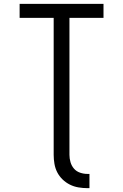

<svg xmlns="http://www.w3.org/2000/svg" viewBox="-20 -755 640 998"><path d="M434 223Q411 223 387.5 219Q364 215 343 204.5Q322 194 305 177.5Q288 161 277.5 140.5Q267 120 263 96.5Q259 73 259 50V-662H82V-735H518V-662H341V50Q341 69 346.5 88Q352 107 364.5 121.5Q377 136 396 142.5Q415 149 434 149H445V223Z"/></svg>

Font: Iosevka Aile
Style: Regular
Weight: 400
Designer: Belleve Invis
Foundry: Belleve Invis
Version: Version 28.0.1; ttfautohint (v1.8.4)